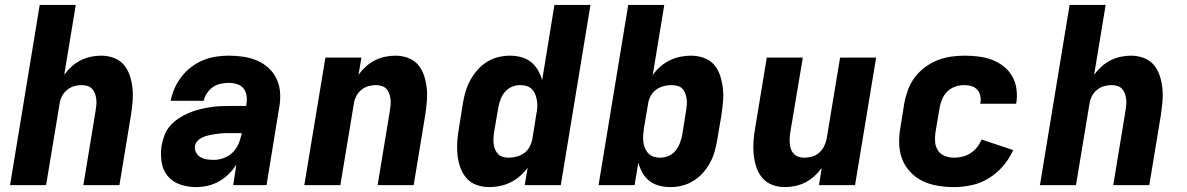

<svg xmlns="http://www.w3.org/2000/svg" viewBox="-20 -755 4840 783"><path d="M21 0 142 -735H289L242 -450Q255 -468 272 -483.5Q289 -499 309 -509Q329 -519 350.5 -523.5Q372 -528 393 -528Q420 -528 445 -518.5Q470 -509 486 -489.5Q502 -470 510 -445Q518 -420 520.5 -393.5Q523 -367 520.5 -339.5Q518 -312 514 -285L467 0H320Q332 -76 345 -152Q358 -228 370 -304Q372 -316 373 -328Q374 -340 372.5 -352Q371 -364 367 -374.5Q363 -385 355.5 -393Q348 -401 336.5 -404.5Q325 -408 313 -408Q298 -408 282 -403.5Q266 -399 253 -388Q240 -377 232.5 -362Q225 -347 223 -332L168 0Z M780 8Q746 8 715 -2.5Q684 -13 664 -37Q644 -61 639 -94Q634 -127 639 -161Q643 -183 651 -204Q659 -225 674 -242Q689 -259 708.5 -272Q728 -285 749 -294Q770 -303 791.5 -308.5Q813 -314 834.5 -317.5Q856 -321 877 -322Q898 -323 919 -323H984L985 -331Q988 -348 985.5 -365Q983 -382 973 -394.5Q963 -407 946.5 -412Q930 -417 913 -417Q897 -417 880 -413.5Q863 -410 848.5 -400Q834 -390 824 -375Q814 -360 811 -344H676Q681 -370 692 -395Q703 -420 720.5 -442.5Q738 -465 760.5 -482Q783 -499 808.5 -509.5Q834 -520 860.5 -524Q887 -528 913 -528Q944 -528 973.5 -523.5Q1003 -519 1029.5 -507.5Q1056 -496 1077 -476Q1098 -456 1109.5 -430Q1121 -404 1122.5 -373.5Q1124 -343 1118 -313L1067 0H931L944 -84Q931 -63 912.5 -45Q894 -27 872.5 -15Q851 -3 827 2.5Q803 8 780 8ZM853 -103Q873 -103 894 -111Q915 -119 930.5 -135Q946 -151 954 -171.5Q962 -192 966 -212H919Q910 -212 900 -212Q890 -212 880 -211Q870 -210 860 -208.5Q850 -207 839.5 -205Q829 -203 819.5 -200Q810 -197 800.5 -192Q791 -187 784 -178.5Q777 -170 775 -160Q773 -146 779.5 -133.5Q786 -121 798 -114Q810 -107 824 -105Q838 -103 853 -103Z M1221 0 1307 -520H1454L1442 -450Q1455 -468 1472 -483.5Q1489 -499 1509 -509Q1529 -519 1550.5 -523.5Q1572 -528 1593 -528Q1620 -528 1645 -518.5Q1670 -509 1686 -489.5Q1702 -470 1710 -445Q1718 -420 1720.5 -393.5Q1723 -367 1720.5 -339.5Q1718 -312 1714 -285L1667 0H1520Q1532 -76 1545 -152Q1558 -228 1570 -304Q1572 -316 1573 -328Q1574 -340 1572.5 -352Q1571 -364 1567 -374.5Q1563 -385 1555.5 -393Q1548 -401 1536.5 -404.5Q1525 -408 1513 -408Q1498 -408 1482 -403.5Q1466 -399 1453 -388Q1440 -377 1432.5 -362Q1425 -347 1423 -332L1368 0Z M1976 8Q1948 8 1923 -1Q1898 -10 1881.5 -29.5Q1865 -49 1856.5 -74Q1848 -99 1845.5 -125.5Q1843 -152 1845 -180Q1847 -208 1852 -235L1868 -335Q1872 -359 1879 -382.5Q1886 -406 1898 -428Q1910 -450 1927 -469.5Q1944 -489 1965.5 -502.5Q1987 -516 2011.5 -522Q2036 -528 2059 -528Q2083 -528 2105.5 -522Q2128 -516 2145 -502.5Q2162 -489 2173.5 -469.5Q2185 -450 2191 -428L2241 -735H2388L2267 0H2120L2132 -71Q2118 -52 2100 -36.5Q2082 -21 2061.5 -11Q2041 -1 2019 3.5Q1997 8 1976 8ZM2055 -112Q2071 -112 2087.5 -116.5Q2104 -121 2118 -131Q2132 -141 2140 -156.5Q2148 -172 2151 -188L2167 -288Q2170 -302 2171 -316Q2172 -330 2170 -343Q2168 -356 2163.5 -368.5Q2159 -381 2150 -390.5Q2141 -400 2128 -404Q2115 -408 2101 -408Q2084 -408 2067.5 -401Q2051 -394 2039 -380Q2027 -366 2021 -349Q2015 -332 2012 -316L1995 -216Q1993 -203 1992.5 -191Q1992 -179 1993.5 -167Q1995 -155 1999.5 -144.5Q2004 -134 2012 -126Q2020 -118 2031.5 -115Q2043 -112 2055 -112Z M2714 8Q2690 8 2667.5 2Q2645 -4 2628 -17.5Q2611 -31 2600 -50.5Q2589 -70 2583 -92L2568 0H2421L2542 -735H2689L2642 -449Q2655 -468 2673 -483.5Q2691 -499 2711.5 -509Q2732 -519 2754 -523.5Q2776 -528 2798 -528Q2825 -528 2850.5 -519Q2876 -510 2892.5 -490.5Q2909 -471 2917 -446Q2925 -421 2928 -394.5Q2931 -368 2928.5 -340Q2926 -312 2922 -285L2905 -185Q2901 -161 2894.5 -137.5Q2888 -114 2876 -92Q2864 -70 2847 -50.5Q2830 -31 2808 -17.5Q2786 -4 2762 2Q2738 8 2714 8ZM2672 -112Q2689 -112 2706 -119Q2723 -126 2734.5 -140Q2746 -154 2752.5 -171Q2759 -188 2762 -204L2778 -304Q2780 -317 2781 -329Q2782 -341 2780 -353Q2778 -365 2774 -375.5Q2770 -386 2762 -394Q2754 -402 2742 -405Q2730 -408 2718 -408Q2702 -408 2685.5 -403.5Q2669 -399 2655.5 -389Q2642 -379 2633.5 -363.5Q2625 -348 2623 -332L2606 -232Q2604 -218 2603 -204Q2602 -190 2603.5 -177Q2605 -164 2610 -151.5Q2615 -139 2624 -129.5Q2633 -120 2645.5 -116Q2658 -112 2672 -112Z M3181 8Q3153 8 3128.5 -1.5Q3104 -11 3088 -30.5Q3072 -50 3064 -75Q3056 -100 3053.5 -126.5Q3051 -153 3053 -180.5Q3055 -208 3060 -235L3107 -520H3254L3203 -216Q3201 -204 3200.5 -192Q3200 -180 3201 -168Q3202 -156 3206 -145.5Q3210 -135 3218 -127Q3226 -119 3237 -115.5Q3248 -112 3260 -112Q3276 -112 3292 -116.5Q3308 -121 3320.5 -132Q3333 -143 3340.5 -158Q3348 -173 3351 -188L3406 -520H3553L3467 0H3320L3331 -70Q3318 -52 3301 -36.5Q3284 -21 3264 -11Q3244 -1 3223 3.5Q3202 8 3181 8Z M3870 8Q3837 8 3804 2.5Q3771 -3 3743 -16.5Q3715 -30 3693 -53Q3671 -76 3659.5 -105.5Q3648 -135 3647 -168.5Q3646 -202 3652 -235L3668 -335Q3673 -362 3683 -389Q3693 -416 3710.5 -439.5Q3728 -463 3752.5 -481Q3777 -499 3803.5 -509.5Q3830 -520 3858 -524Q3886 -528 3913 -528Q3942 -528 3970.5 -524.5Q3999 -521 4024.5 -511.5Q4050 -502 4071.5 -485.5Q4093 -469 4107 -445.5Q4121 -422 4125 -394Q4129 -366 4125 -337Q4124 -336 4124 -334.5Q4124 -333 4124 -332H3978Q3978 -332 3978 -332.5Q3978 -333 3978 -334Q3981 -349 3978 -363.5Q3975 -378 3966 -388.5Q3957 -399 3942.5 -403.5Q3928 -408 3913 -408Q3895 -408 3876.5 -402Q3858 -396 3844 -382.5Q3830 -369 3822.5 -351.5Q3815 -334 3812 -316L3795 -216Q3792 -196 3793.5 -176.5Q3795 -157 3805 -141.5Q3815 -126 3833 -119Q3851 -112 3870 -112Q3887 -112 3904.5 -116Q3922 -120 3937.5 -130Q3953 -140 3964.5 -154.5Q3976 -169 3983 -186L4112 -143Q4097 -109 4071.5 -79Q4046 -49 4013 -28.5Q3980 -8 3943 0Q3906 8 3870 8Z M4221 0 4342 -735H4489L4442 -450Q4455 -468 4472 -483.5Q4489 -499 4509 -509Q4529 -519 4550.5 -523.5Q4572 -528 4593 -528Q4620 -528 4645 -518.5Q4670 -509 4686 -489.5Q4702 -470 4710 -445Q4718 -420 4720.5 -393.5Q4723 -367 4720.5 -339.5Q4718 -312 4714 -285L4667 0H4520Q4532 -76 4545 -152Q4558 -228 4570 -304Q4572 -316 4573 -328Q4574 -340 4572.5 -352Q4571 -364 4567 -374.5Q4563 -385 4555.5 -393Q4548 -401 4536.5 -404.5Q4525 -408 4513 -408Q4498 -408 4482 -403.5Q4466 -399 4453 -388Q4440 -377 4432.5 -362Q4425 -347 4423 -332L4368 0Z"/></svg>

Font: Iosevka SS04 Heavy Extended
Style: Italic
Weight: 900
Width: 7
Italic angle: -9°
Monospace: yes
Designer: Belleve Invis
Foundry: Belleve Invis
Version: Version 19.0.0; ttfautohint (v1.8.4)